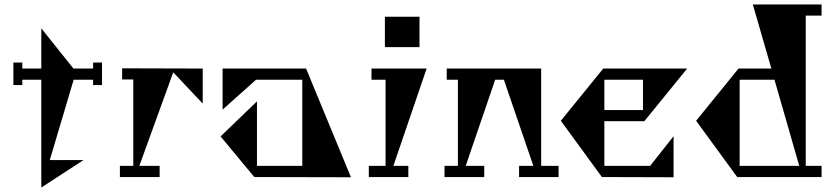

<svg xmlns="http://www.w3.org/2000/svg" viewBox="-20 -793 3740 860"><path d="M397 -513H437V-412H397V-436H310L203 -76H354L165 47V-436H80V-412H40V-513H80V-486H165V-666L309 -486H397Z M888 -329 756 -469 604 -50H695V0H517V-50H577V-437H527V-487L888 -486Z M1552 1 1119 0 968 -182 1131 -339V-50H1334V-436H1127L977 -302V-486H1351Z M1704 -718H1859V-582H1704ZM1632 -50H1707V-436H1644V-486H1891L1742 -50H1809V0H1632Z M2482 -50V0H2305V-50H2369L2237 -436H2198L2066 -50H2149V0H1971V-50H2031V-436H1981V-486H2404V-50Z M2997 -183V1L2676 0L2492 -252L2682 -486H3058L2866 -250H2687V-50H2892ZM2860 -436H2687V-300H2860Z M3660 -723H3589V-50H3660V0H3282L3098 -252L3288 -486H3435L3352 -773H3660ZM3293 -50H3560L3449 -436H3293Z"/></svg>

Font: Chokokutai
Style: Regular
Weight: 400
Designer: 108号,108go
Foundry: Font Zone 108
Version: Version 1.000; ttfautohint (v1.8.3)